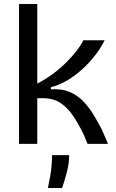

<svg xmlns="http://www.w3.org/2000/svg" viewBox="-20 -718 580 958"><path d="M75 0V-698H166V-301Q205 -321 242 -348Q279 -375 309.5 -405.5Q340 -436 362.5 -465Q385 -494 396 -517H502Q484 -480 455.5 -443Q427 -406 391.5 -373.5Q356 -341 315.5 -317Q275 -293 234 -283V-272Q286 -276 324.5 -260.5Q363 -245 392 -216Q421 -187 444.5 -149Q468 -111 489 -70L519 0H417L396 -50Q371 -101 344 -141Q317 -181 281.5 -204.5Q246 -228 194 -228H166V0ZM219 220Q233 156 236.5 116.5Q240 77 240 56H325Q325 96 314.5 137.5Q304 179 290 220Z"/></svg>

Font: Bricolage Grotesque 24pt
Style: Regular
Weight: 400
Designer: Mathieu Triay
Foundry: Atelier Triay
Version: Version 1.001;gftools[0.9.33.dev8+g029e19f]